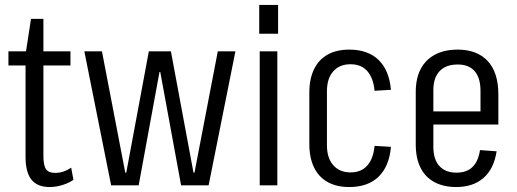

<svg xmlns="http://www.w3.org/2000/svg" viewBox="-20 -747 2085 774"><path d="M180 7Q131 7 107 -22.5Q83 -52 83 -115V-528L105 -671H155V-119Q155 -80 165.5 -65Q176 -50 202 -50Q220 -50 236 -55.5Q252 -61 267 -71L276 -22Q263 -13 247 -6.5Q231 0 214 3.5Q197 7 180 7ZM14 -540H264V-483H14Z M320 -540H391L485 -51H489L580 -540H669L760 -51H764L858 -540H929L821 0H710L626 -457H623L539 0H428Z M1098 -540V0H1027V-540ZM1101 -727V-611H1025V-727Z M1388 7Q1337 7 1301 -13Q1265 -33 1246 -72Q1227 -111 1227 -166V-374Q1227 -429 1246 -468Q1265 -507 1301 -527Q1337 -547 1388 -547Q1463 -547 1506 -505.5Q1549 -464 1556 -385L1490 -381Q1485 -433 1460.5 -460.5Q1436 -488 1393 -488Q1349 -488 1323.5 -459.5Q1298 -431 1298 -379V-161Q1298 -110 1323.5 -81Q1349 -52 1393 -52Q1436 -52 1460.5 -79.5Q1485 -107 1490 -159L1556 -155Q1549 -76 1506 -34.5Q1463 7 1388 7Z M1819 7Q1768 7 1731 -13Q1694 -33 1675 -71.5Q1656 -110 1656 -164V-376Q1656 -431 1676 -469Q1696 -507 1734 -527Q1772 -547 1825 -547Q1903 -547 1946 -501Q1989 -455 1989 -366V-245H1714V-298H1930L1917 -264V-381Q1917 -433 1893.5 -460Q1870 -487 1825 -487Q1778 -487 1752.5 -460.5Q1727 -434 1727 -384V-155Q1727 -104 1751.5 -77.5Q1776 -51 1820 -51Q1861 -51 1884.5 -73.5Q1908 -96 1915 -142L1982 -137Q1971 -66 1929 -29.5Q1887 7 1819 7Z"/></svg>

Font: Pathway Extreme Condensed Light
Style: Regular
Weight: 300
Width: 3
Version: Version 1.001;gftools[0.9.26]